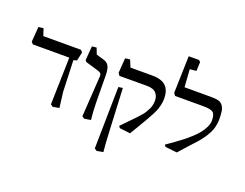

<svg xmlns="http://www.w3.org/2000/svg" viewBox="-124 -888 1680 1319"><g transform="rotate(20 716.0 -228.0)"><path d="M340.8 -429.7 354 -414.6 340.3 -351.6 315.9 -345.2 324.2 -117.7 338.4 -3.4 292 4.9 274.9 -7.3 283.7 -351.6H17.1L3.9 -366.2L12.2 -476.6L48.3 -481.4L65.4 -429.7Z M524.9 -297.4Q525.4 -300.3 525.4 -305.2Q525.4 -318.4 518.6 -325Q511.7 -331.5 497.6 -335.4L403.8 -363.3L395 -374.5L403.3 -477.5L436.5 -481L453.6 -436L508.3 -419.9Q519.5 -416.5 527.3 -412.1Q535.2 -407.7 543.5 -397.7Q551.8 -387.7 555.9 -369.4Q560.1 -351.1 560.5 -324.7L562.5 -130.4Q563.5 -57.6 570.3 0L523.4 7.8L505.9 -3.9Z M661.6 174.3 669.4 -277.3 700.7 -281.7 714.4 7.3Q720.2 134.8 725.6 178.2L679.2 186.5ZM889.6 -66.4 853.5 -5.9 775.9 -15.1 766.1 -28.3 810.5 -74.2Q819.3 -83.5 836.7 -101.3Q854 -119.1 863.3 -128.9Q872.6 -138.7 886.5 -154.5Q900.4 -170.4 907.7 -182.6Q915 -194.8 923.1 -210.4Q931.2 -226.1 934.6 -242.2Q938 -258.3 938 -275.9Q938 -291 933.8 -303.5Q929.7 -315.9 920.4 -327.6Q911.1 -339.4 893.6 -345.7Q876 -352.1 851.1 -352.1L650.4 -351.6L637.7 -369.6L645.5 -478.5L680.7 -482.9L701.7 -431.2H859.9Q931.2 -431.2 961.9 -399.9Q992.7 -368.7 992.7 -309.6Q992.7 -288.6 988.3 -268.1Q983.9 -247.6 978 -230.2Q972.2 -212.9 956.8 -183.6Q941.4 -154.3 929 -133.1Q916.5 -111.8 889.6 -66.4Z M1200.2 7.8 1114.7 -1.5 1105 -14.6 1166.5 -58.1Q1193.4 -77.1 1214.6 -93.8Q1235.8 -110.4 1263.2 -135Q1290.5 -159.7 1308.6 -181.9Q1326.7 -204.1 1339.6 -230.5Q1352.5 -256.8 1352.5 -279.8Q1352.5 -324.7 1335 -338.9Q1317.4 -353 1265.1 -353H1056.2L1043.5 -371.1L1051.3 -641.1L1126 -641.6L1138.7 -630.4L1135.7 -564.5L1088.4 -560.1L1097.2 -431.2H1295.4Q1328.1 -431.2 1347.7 -425Q1367.2 -418.9 1378.4 -402.8Q1389.6 -386.7 1393.3 -364.5Q1397 -342.3 1397 -304.7Q1397 -285.2 1393.3 -265.4Q1389.6 -245.6 1384.3 -230Q1378.9 -214.4 1368.9 -196.3Q1358.9 -178.2 1351.3 -166.5Q1343.8 -154.8 1330.3 -137.9Q1316.9 -121.1 1309.6 -113Q1302.2 -105 1287.8 -89.4Q1273.4 -73.7 1269 -68.8Z"/></g></svg>

Font: Neuton
Style: Regular
Weight: 400
Designer: Brian M Zick
Version: Version 1.3